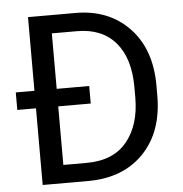

<svg xmlns="http://www.w3.org/2000/svg" viewBox="-51 -761 774 810"><g transform="rotate(-5 335.5 -355.5)"><path d="M18.1 -398.9H97.2V-710.9H298.3Q438.5 -710.9 525.1 -620.8Q611.8 -530.8 611.8 -376.5V-334Q611.8 -179.7 524.7 -89.8Q437.5 0 289.6 0H97.2V-324.7H18.1ZM329.1 -324.7H191.4V-76.7H291Q403.8 -77.1 460.9 -147Q518.1 -216.8 518.6 -332V-377.4Q518.6 -500 460.9 -566.9Q403.3 -633.8 298.3 -633.8H191.4V-398.9H329.1Z"/></g></svg>

Font: Roboto21382017
Style: Regular
Weight: 400
Designer: Christian Robertson
Foundry: Google
Version: Version 2.138; 2017